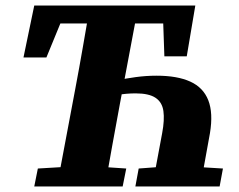

<svg xmlns="http://www.w3.org/2000/svg" viewBox="-20 -675 865 695"><path d="M65 -467 104 -655H687L656 -471H575L569 -643L631 -590H128L219 -640L148 -467ZM531 0 567 -193Q576 -241 571.5 -273Q567 -305 543 -321Q519 -337 471 -337Q436 -337 404 -331Q372 -325 342 -315L347 -368Q372 -377 403.5 -384Q435 -391 472 -396Q509 -401 547 -401Q622 -401 669 -379.5Q716 -358 734 -312Q752 -266 740 -193L705 0ZM104 0 117 -65 252 -73H318L437 -65L424 0ZM186 0 253 -356Q267 -430 280 -505Q293 -580 306 -655H481L414 -299Q400 -224 386.5 -149Q373 -74 360 0ZM470 0 482 -65 589 -73H655L787 -65L775 0Z"/></svg>

Font: Source Serif 4 ExtraBold
Style: Italic
Weight: 800
Italic angle: -12°
Designer: Frank Grießhammer
Foundry: Adobe Systems Incorporated
Version: Version 4.004;hotconv 1.0.116;makeotfexe 2.5.65601